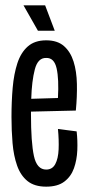

<svg xmlns="http://www.w3.org/2000/svg" viewBox="-20 -689 330 719"><path d="M153 10Q109 10 83 -11Q57 -32 44 -69Q31 -106 27 -153Q23 -200 23 -251Q23 -309 27.5 -360.5Q32 -412 45 -452Q58 -492 84 -515Q110 -538 153 -538Q195 -538 219.5 -516.5Q244 -495 255.5 -458.5Q267 -422 268 -374.5Q269 -327 264 -275L96 -271Q96 -267 96 -261Q96 -156 107 -105Q118 -54 153 -54Q176 -54 187 -74.5Q198 -95 199.5 -129.5Q201 -164 197 -206L267 -197Q271 -163 269.5 -126.5Q268 -90 257 -59Q246 -28 221 -9Q196 10 153 10ZM153 -472Q122 -473 110.5 -429.5Q99 -386 97 -319L197 -322Q201 -393 192 -433Q183 -473 153 -472ZM122 -574 68 -669H149L185 -574Z"/></svg>

Font: Bricolage Grotesque 48pt Condensed Light
Style: Regular
Weight: 300
Width: 3
Designer: Mathieu Triay
Foundry: Atelier Triay
Version: Version 1.000; ttfautohint (v1.8.4.7-5d5b);gftools[0.9.32]